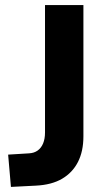

<svg xmlns="http://www.w3.org/2000/svg" viewBox="-20 -725 426 755"><path d="M23 10 12 -117 94 -122Q114 -123 128 -133Q142 -143 149.5 -161Q157 -179 157 -204V-705H308V-189Q308 -130 286.5 -88Q265 -46 224 -22Q183 2 121 5Z"/></svg>

Font: Nunito Sans 7pt Condensed ExtraBold
Style: Regular
Weight: 800
Width: 3
Designer: Vernon Adams
Foundry: Vernon Adams
Version: Version 3.101;gftools[0.9.27]